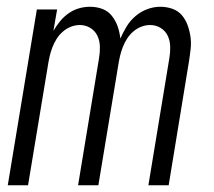

<svg xmlns="http://www.w3.org/2000/svg" viewBox="-20 -548 634 568"><path d="M3 0 89 -520H149L138 -457Q147 -472 158 -485.5Q169 -499 183.5 -509Q198 -519 214 -523.5Q230 -528 246 -528Q266 -528 283 -521.5Q300 -515 311 -501Q322 -487 328 -470Q334 -453 336 -434Q344 -452 354.5 -469.5Q365 -487 381 -500.5Q397 -514 416 -521Q435 -528 454 -528Q473 -528 490 -522Q507 -516 518 -503Q529 -490 535 -473.5Q541 -457 543.5 -439.5Q546 -422 544 -403.5Q542 -385 539 -366L479 0H419L481 -376Q484 -393 483.5 -410.5Q483 -428 476 -442.5Q469 -457 455 -465.5Q441 -474 424 -474Q411 -474 398 -469Q385 -464 374 -454.5Q363 -445 355.5 -433Q348 -421 343 -408Q338 -395 335 -382Q332 -369 330 -356L271 0H211L273 -376Q276 -393 275.5 -410.5Q275 -428 268 -442.5Q261 -457 247 -465.5Q233 -474 216 -474Q203 -474 190 -469Q177 -464 166 -454.5Q155 -445 147.5 -433Q140 -421 135 -408Q130 -395 127 -382Q124 -369 122 -356L63 0Z"/></svg>

Font: Iosevka QP Light
Style: Italic
Weight: 300
Italic angle: -9°
Designer: Belleve Invis
Foundry: Belleve Invis
Version: Version 20.0.0; ttfautohint (v1.8.4)